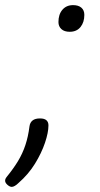

<svg xmlns="http://www.w3.org/2000/svg" viewBox="-59 -539 392 749"><path d="M213 -415Q192 -415 180.5 -425.5Q169 -436 169 -453Q169 -483 184.5 -501Q200 -519 226 -519Q247 -519 258.5 -509Q270 -499 270 -481Q270 -452 255 -433.5Q240 -415 213 -415ZM-13 190Q-21 190 -30 182Q-39 174 -39 166Q-39 162 -37.5 158.5Q-36 155 -32 150Q-6 118 11.5 89Q29 60 40 27Q51 -6 56 -46Q58 -61 68 -69Q78 -77 97 -77Q114 -77 122 -70Q130 -63 130 -50Q130 -22 116.5 18Q103 58 77.5 99.5Q52 141 13 175Q6 182 -1 186Q-8 190 -13 190Z"/></svg>

Font: Playwrite US Trad ExtraLight
Style: Regular
Weight: 250
Designer: Veronika Burian, José Scaglione
Foundry: TypeTogether
Version: Version 1.003